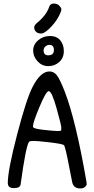

<svg xmlns="http://www.w3.org/2000/svg" viewBox="-20 -1062 528 1083"><path d="M258 -1025Q264 -1042 283.5 -1042Q303 -1042 314.5 -1030Q326 -1018 326 -1010.5Q326 -1003 324 -998Q308 -953 270.5 -913Q233 -873 213 -873Q193 -873 183 -883Q173 -893 173 -906.5Q173 -920 188 -932Q242 -976 258 -1025ZM340 -774Q340 -735 314 -712Q288 -689 252.5 -689Q217 -689 192 -716Q167 -743 167 -777Q167 -811 195.5 -835Q224 -859 261.5 -859Q299 -859 319.5 -835Q340 -811 340 -774ZM259 -809Q246 -809 236 -800Q226 -791 226 -778Q226 -750 252 -750Q284 -750 284 -779.5Q284 -809 259 -809ZM259 -659Q284 -659 301 -637Q318 -615 345 -546Q408 -383 468 -35Q469 -31 469 -23.5Q469 -16 459.5 -7.5Q450 1 432.5 1Q415 1 403 -7.5Q391 -16 387 -35.5Q383 -55 372 -112Q348 -239 340 -244Q328 -251 260.5 -259Q193 -267 171 -267Q149 -267 145 -263Q127 -247 96 -20Q92 -1 58 -1Q24 -1 24 -30Q24 -102 77 -305Q130 -508 165 -574Q209 -659 259 -659ZM255 -548Q240 -548 203 -459.5Q166 -371 166 -350Q166 -345 168 -343Q176 -335 231 -329Q286 -323 304 -323Q322 -323 324 -325.5Q326 -328 326 -341.5Q326 -355 299 -451.5Q272 -548 255 -548Z"/></svg>

Font: Patrick Hand SC
Style: Regular
Weight: 400
Designer: Patrick Wagesreiter
Foundry: Patrick Wagesreiter
Version: Version 1.003;PS 001.003;hotconv 1.0.70;makeotf.lib2.5.58329